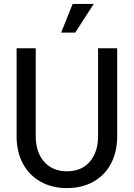

<svg xmlns="http://www.w3.org/2000/svg" viewBox="-20 -947 686 983"><path d="M65 -249V-700H163V-249Q163 -168 206 -119Q249 -70 323 -70Q397 -70 439.5 -119Q482 -168 482 -249V-700H580V-249Q580 -170 548.5 -110Q517 -50 458.5 -17Q400 16 323 16Q246 16 187.5 -17Q129 -50 97 -110Q65 -170 65 -249ZM460 -927 365 -780H293L352 -927Z"/></svg>

Font: MedMera Sans Display
Style: Regular
Weight: 500
Designer: Kasper Nordkvist
Foundry: UNCUT.wtf
Version: Version 1.300